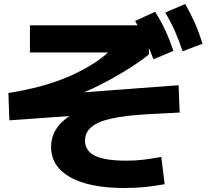

<svg xmlns="http://www.w3.org/2000/svg" viewBox="-20 -875 1040 962"><path d="M604 67Q428 67 332 13Q236 -41 236 -139Q236 -203 278.5 -251Q321 -299 412 -338L417 -300L27 -272L22 -409Q111 -423 189 -444.5Q267 -466 333.5 -495.5Q400 -525 455 -561Q510 -597 551 -641L600 -612H130V-748H726V-602Q689 -572 641.5 -541.5Q594 -511 543 -482.5Q492 -454 443 -431Q394 -408 352 -395L315 -406L875 -448L880 -311L724 -303Q611 -297 540.5 -281.5Q470 -266 438 -238.5Q406 -211 406 -171Q406 -119 456 -94.5Q506 -70 613 -70Q657 -70 696 -74.5Q735 -79 788 -89L805 48Q755 57 707.5 62Q660 67 604 67ZM749 -578Q729 -631 707 -676.5Q685 -722 657 -770L757 -816Q786 -771 808 -723.5Q830 -676 849 -620ZM895 -618Q877 -672 856.5 -718.5Q836 -765 808 -812L908 -855Q935 -808 956 -760.5Q977 -713 995 -656Z"/></svg>

Font: M PLUS 1 Thin ExtraBold
Style: Regular
Weight: 800
Version: Version 1.001